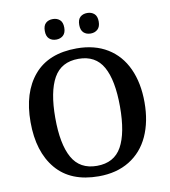

<svg xmlns="http://www.w3.org/2000/svg" viewBox="-97 -995 961 1087"><g transform="rotate(-10 383.0 -451.0)"><path d="M55 -359Q55 -529 138.5 -627Q222 -725 384 -725Q487 -725 560.5 -680Q634 -635 672 -552Q710 -469 710 -358Q710 -247 672 -164Q634 -81 560 -35.5Q486 10 383 10Q222 10 138.5 -89Q55 -188 55 -359ZM569 -358Q569 -509 525.5 -587Q482 -665 384 -665Q285 -665 241 -587Q197 -509 197 -358Q197 -207 241 -128.5Q285 -50 383 -50Q482 -50 525.5 -128Q569 -206 569 -358ZM224 -853Q224 -884 239.5 -898Q255 -912 280 -912Q304 -912 320 -898Q336 -884 336 -853Q336 -823 320 -808.5Q304 -794 280 -794Q255 -794 239.5 -808.5Q224 -823 224 -853ZM422 -853Q422 -884 437.5 -898Q453 -912 478 -912Q502 -912 518 -898Q534 -884 534 -853Q534 -823 518 -808.5Q502 -794 478 -794Q453 -794 437.5 -808.5Q422 -823 422 -853Z"/></g></svg>

Font: Noto Serif SemiBold
Style: Regular
Weight: 600
Designer: Monotype Design Team
Foundry: Monotype Imaging Inc.
Version: Version 1.001